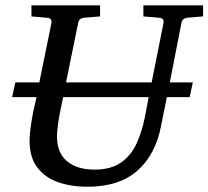

<svg xmlns="http://www.w3.org/2000/svg" viewBox="-20 -691 789 727"><path d="M311 16.1Q249.5 16.1 200 -1.2Q150.4 -18.6 121.1 -57.1Q91.8 -95.7 91.8 -159.2Q91.8 -174.3 95.2 -201.9Q98.6 -229.5 105 -264.2L118.2 -323.2H25.9L38.1 -378.9H128.9L174.8 -604Q176.3 -612.3 172.4 -617.9Q168.5 -623.5 154.8 -624L99.1 -628.9V-670.9H358.9V-628.9L299.8 -624Q291 -623.5 284.2 -618.7Q277.3 -613.8 275.9 -604L230 -378.9H554.2L599.1 -604Q600.6 -612.3 596.7 -617.9Q592.8 -623.5 579.1 -624L522.9 -628.9V-670.9H749V-628.9L690.9 -624Q682.1 -623.5 675.3 -618.7Q668.5 -613.8 667 -604L623 -378.9H710L698.2 -323.2H611.8L589.8 -213.9Q568.8 -105 499.8 -44.4Q430.7 16.1 311 16.1ZM336.9 -48.8Q401.9 -48.8 439.9 -76.7Q478 -104.5 498.3 -150.1Q518.6 -195.8 528.8 -249L543 -323.2H219.2L207 -264.2Q201.2 -234.9 198.5 -211.7Q195.8 -188.5 195.8 -174.8Q195.8 -111.8 234.1 -80.3Q272.5 -48.8 336.9 -48.8Z"/></svg>

Font: Charis
Style: Italic
Weight: 400
Italic angle: -11°
Designer: Walt Agee, Miriam Martin, Annie Olsen, Victor Gaultney, Lorna Priest, Alan Ward, Bob Hallissy, Martin Hosken, Sharon Cor
Foundry: SIL Global
Version: Version 7.000